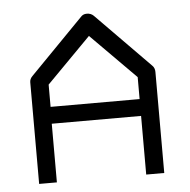

<svg xmlns="http://www.w3.org/2000/svg" viewBox="-45 -641 629 636"><g transform="rotate(-5 270.0 -323.0)"><path d="M119 -244V-49H60V-387Q60 -398 69 -407L246 -588Q253.5 -597 266 -597Q280 -597 289 -588L468 -406Q476 -398 476 -385V-49H416V-244ZM120 -300H416V-373L267 -523L120 -374Z"/></g></svg>

Font: IBM 3270
Style: Regular
Weight: 400
Monospace: yes
Version: Version 2.3.1